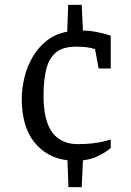

<svg xmlns="http://www.w3.org/2000/svg" viewBox="-20 -723 540 794"><path d="M263 51 259 -60Q172 -71 121 -136Q70 -201 70 -314Q70 -357 81 -402.5Q92 -448 115 -487.5Q138 -527 173.5 -555Q209 -583 258 -592L262 -703H318L323 -597Q353 -596 378 -591Q403 -586 419 -581.5Q435 -577 438 -575V-440H388L373 -520Q353 -526 335.5 -528Q318 -530 294 -530Q241 -530 212 -506.5Q183 -483 171.5 -437.5Q160 -392 160 -326Q160 -259 176 -214.5Q192 -170 224 -148.5Q256 -127 302 -127Q338 -127 365 -130.5Q392 -134 410.5 -138.5Q429 -143 438 -146V-111Q436 -109 421 -98Q406 -87 381 -75.5Q356 -64 323 -60L318 51Z"/></svg>

Font: Faustina
Style: Regular
Weight: 400
Designer: Alfonso Garcia
Foundry: http://www.omnibus-type.com
Version: Version 1.200